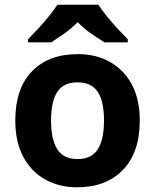

<svg xmlns="http://www.w3.org/2000/svg" viewBox="-20 -786 659 816"><path d="M574 -274Q574 -138 502.5 -64Q431 10 308 10Q232 10 172.5 -23Q113 -56 79 -119.5Q45 -183 45 -274Q45 -410 116 -483Q187 -556 311 -556Q388 -556 447 -523Q506 -490 540 -427.5Q574 -365 574 -274ZM197 -274Q197 -193 223.5 -151.5Q250 -110 310 -110Q369 -110 395.5 -151.5Q422 -193 422 -274Q422 -355 395.5 -395.5Q369 -436 309 -436Q250 -436 223.5 -395.5Q197 -355 197 -274ZM398 -766Q412 -744 434.5 -716.5Q457 -689 481 -663Q505 -637 523 -619V-606H424Q398 -622 367 -643.5Q336 -665 310 -692Q284 -665 254 -644Q224 -623 198 -606H99V-619Q118 -638 141.5 -663.5Q165 -689 187.5 -716.5Q210 -744 224 -766Z"/></svg>

Font: Noto Sans IKEA
Style: Bold
Weight: 600
Designer: Monotype Design Team
Foundry: Monotype Imaging Inc.
Version: Version 2.001